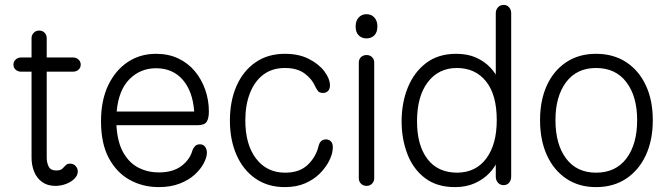

<svg xmlns="http://www.w3.org/2000/svg" viewBox="-20 -750 2732 785"><path d="M206 10Q174 10 152 -6Q130 -22 119.5 -48.5Q109 -75 109 -105V-594Q109 -607 118 -616Q127 -625 140 -625Q154 -625 162.5 -616Q171 -607 171 -594V-106Q171 -85 179 -69Q187 -53 210 -53Q227 -53 234.5 -60Q242 -67 248.5 -74Q255 -81 266 -81Q280 -81 289 -71.5Q298 -62 298 -49Q298 -33 284.5 -19.5Q271 -6 250 2Q229 10 206 10ZM66 -457Q53 -457 44 -465Q35 -473 35 -486Q35 -498 44 -506.5Q53 -515 66 -515H279Q292 -515 301 -506.5Q310 -498 310 -486Q310 -473 301 -465Q292 -457 279 -457Z M629 15Q564 15 510.5 -14.5Q457 -44 425 -103.5Q393 -163 393 -254Q393 -340 422.5 -401.5Q452 -463 502.5 -496.5Q553 -530 618 -530Q669 -530 709 -511Q749 -492 776.5 -459Q804 -426 819 -383.5Q834 -341 834 -294Q834 -266 825 -252Q816 -238 786 -238H456Q460 -168 484.5 -125.5Q509 -83 547 -64Q585 -45 629 -45Q687 -45 722 -71.5Q757 -98 767 -136Q771 -146 778 -153Q785 -160 797 -160Q811 -160 818.5 -150Q826 -140 826 -124Q825 -105 812.5 -81.5Q800 -58 776 -36Q752 -14 715 0.5Q678 15 629 15ZM457 -294H774Q768 -377 727 -424Q686 -471 618 -471Q554 -471 509.5 -426.5Q465 -382 457 -294Z M1144 15Q1075 15 1024.5 -20Q974 -55 947 -116.5Q920 -178 920 -257Q920 -337 947 -398.5Q974 -460 1024.5 -495Q1075 -530 1145 -530Q1202 -530 1243 -509Q1284 -488 1306 -458.5Q1328 -429 1329 -404Q1330 -388 1322 -379Q1314 -370 1301 -370Q1286 -370 1280 -378Q1274 -386 1269 -396Q1256 -427 1225.5 -449.5Q1195 -472 1145 -472Q1093 -472 1057 -445Q1021 -418 1002 -369.5Q983 -321 983 -258Q983 -159 1027 -101.5Q1071 -44 1146 -44Q1204 -44 1237.5 -75.5Q1271 -107 1282 -151Q1285 -165 1292.5 -172.5Q1300 -180 1313 -180Q1327 -180 1335 -169.5Q1343 -159 1340 -137Q1338 -116 1324.5 -90Q1311 -64 1287 -40Q1263 -16 1227.5 -0.5Q1192 15 1144 15Z M1479 10Q1465 10 1456 1Q1447 -8 1447 -21V-494Q1447 -508 1456 -516.5Q1465 -525 1479 -525Q1492 -525 1501 -516.5Q1510 -508 1510 -494V-21Q1510 -8 1501 1Q1492 10 1479 10ZM1478 -593Q1459 -593 1446.5 -605.5Q1434 -618 1434 -642Q1434 -665 1446.5 -678.5Q1459 -692 1478 -692Q1498 -692 1510.5 -678.5Q1523 -665 1523 -642Q1523 -618 1510.5 -605.5Q1498 -593 1478 -593Z M1840 15Q1766 15 1717.5 -22Q1669 -59 1645.5 -120.5Q1622 -182 1622 -254Q1622 -330 1647.5 -392.5Q1673 -455 1722.5 -492.5Q1772 -530 1845 -530Q1892 -530 1926.5 -514.5Q1961 -499 1984.5 -474Q2008 -449 2019 -422L2007 -421V-696Q2007 -710 2016 -720Q2025 -730 2039 -730Q2053 -730 2061.5 -720Q2070 -710 2070 -696V-28Q2070 -13 2061.5 -3Q2053 7 2039 7Q2025 7 2016 -3Q2007 -13 2007 -28V-99H2017Q2006 -69 1981.5 -43Q1957 -17 1921.5 -1Q1886 15 1840 15ZM1850 -44Q1926 -45 1968.5 -102.5Q2011 -160 2011 -259Q2011 -363 1967 -417.5Q1923 -472 1848 -472Q1773 -472 1729 -414Q1685 -356 1685 -254Q1685 -156 1727.5 -100Q1770 -44 1850 -44Z M2417 15Q2347 15 2295.5 -19.5Q2244 -54 2216 -115.5Q2188 -177 2188 -259Q2188 -340 2216 -401Q2244 -462 2295.5 -496Q2347 -530 2417 -530Q2488 -530 2540 -496Q2592 -462 2620.5 -401Q2649 -340 2649 -259Q2649 -177 2620.5 -115.5Q2592 -54 2540 -19.5Q2488 15 2417 15ZM2417 -44Q2497 -44 2541 -102Q2585 -160 2585 -259Q2585 -356 2541 -414Q2497 -472 2417 -472Q2338 -472 2294.5 -414Q2251 -356 2251 -259Q2251 -160 2294.5 -102Q2338 -44 2417 -44Z"/></svg>

Font: National Park Light
Style: Regular
Weight: 300
Designer: Andrea Herstowski, Ben Hoepner
Version: Version 1.009